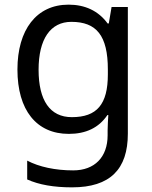

<svg xmlns="http://www.w3.org/2000/svg" viewBox="-20 -566 655 826"><path d="M275 -546C137 -546 55 -438 55 -267C55 -92 137 10 276 10C349 10 405 -16 442 -71H446C445 -59 443 -21 443 -5V16C443 110 387 167 295 167C218 167 148 152 97 125V206C148 229 212 240 290 240C454 240 530 162 530 9V-536H460L448 -465H443C403 -520 345 -546 275 -546ZM287 -472C395 -472 444 -413 444 -267V-246C444 -117 397 -62 289 -62C195 -62 146 -134 146 -266C146 -398 197 -472 287 -472Z"/></svg>

Font: Noto Sans Gujarati UI
Style: Regular
Weight: 400
Designer: Jelle Bosma - Monotype Design Team, Universal Thirst
Foundry: Monotype Imaging Inc.
Version: Version 2.106